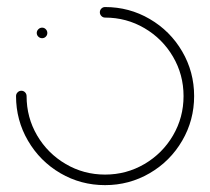

<svg xmlns="http://www.w3.org/2000/svg" viewBox="-20 -539 611 559"><path d="M87 -443Q87 -449.3 91.7 -453.9Q96.3 -458.5 102.6 -458.5Q108.9 -458.5 113.3 -453.9Q117.8 -449.3 117.8 -443Q117.8 -436.7 113.3 -432.2Q108.9 -427.8 102.6 -427.8Q96.3 -427.8 91.7 -432.2Q87 -436.7 87 -443ZM270.7 -503.3Q270.7 -509.6 275.2 -514.1Q279.6 -518.5 285.9 -518.5Q356.3 -518.5 415.9 -483.7Q475.6 -448.9 510.4 -389.3Q545.2 -329.6 545.2 -259.3Q545.2 -188.9 510.4 -129.3Q475.6 -69.6 415.9 -34.8Q356.3 0 285.9 0Q215.2 0 155.7 -34.8Q96.3 -69.6 61.5 -129.3Q26.7 -188.9 26.7 -259.3Q26.7 -265.6 31.3 -270.2Q35.9 -274.8 42.2 -274.8Q48.5 -274.8 53 -270.2Q57.4 -265.6 57.4 -259.3Q57.4 -197 88.1 -144.6Q118.9 -92.2 171.3 -61.5Q223.7 -30.7 285.9 -30.7Q348.1 -30.7 400.6 -61.5Q453 -92.2 483.7 -144.6Q514.4 -197 514.4 -259.3Q514.4 -321.5 483.7 -373.9Q453 -426.3 400.6 -457Q348.1 -487.8 285.9 -487.8Q279.6 -487.8 275.2 -492.4Q270.7 -497 270.7 -503.3Z"/></svg>

Font: 26F Galaxy Sans Ultra Light
Style: Regular
Weight: 200
Designer: C₂₉H₂₅N₃O₅
Version: Version 1.100